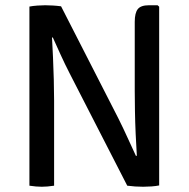

<svg xmlns="http://www.w3.org/2000/svg" viewBox="-20 -707 718 731"><path d="M92 -682Q104.5 -684.5 122.5 -685.8Q140.5 -687 152 -687Q165 -687 181.5 -686Q198 -685 212.5 -683L186 -565L178 -564Q180 -530 181.8 -488.2Q183.5 -446.5 184.8 -403.8Q186 -361 186 -324V0Q173 2 161 3Q149 4 139 4Q129.5 4 117 3Q104.5 2 92 0ZM246 -426Q227 -463 211.2 -497.8Q195.5 -532.5 181 -564.5L134 -622L212.5 -683L430 -257.5Q449.5 -218.5 466.2 -181.5Q483 -144.5 497.5 -113.5L547.5 -61.5L464.5 0ZM586 -681.5V-1Q574 1.5 557 2.8Q540 4 525 4Q510.5 4 494.8 3Q479 2 464.5 0L492.5 -113L501 -114Q498.5 -153.5 496.5 -197.5Q494.5 -241.5 493.8 -284Q493 -326.5 493 -361V-624Q493 -657.5 504.5 -672.2Q516 -687 547 -687H580Z"/></svg>

Font: Signika Negative Light
Style: Regular
Weight: 400
Version: Version 2.001